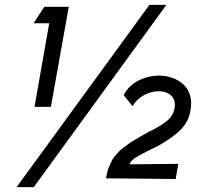

<svg xmlns="http://www.w3.org/2000/svg" viewBox="-20 -750 845 785"><path d="M47.9 15.1 590.8 -730H660.2L118.2 15.1ZM261.2 -722.2 188 -313H121.1L181.2 -654.8H117.2L161.1 -722.2ZM485.8 -360.8Q505.4 -399.9 545.7 -420.4Q585.9 -440.9 629.9 -440.9Q659.2 -440.9 684.8 -431.6Q710.4 -422.4 729.5 -405.3Q748.5 -388.2 756.8 -360.6Q765.1 -333 758.8 -298.8Q752 -254.9 721.7 -222.9Q691.4 -190.9 628.9 -154.8Q548.8 -116.2 529.3 -102.1Q511.7 -88.4 509.8 -78.1L709 -80.1L698.2 -18.1L413.1 -21Q416 -36.1 419.4 -49.3Q422.9 -62.5 428.5 -74.5Q434.1 -86.4 438.7 -95.7Q443.4 -105 452.6 -115.2Q461.9 -125.5 468 -132.1Q474.1 -138.7 487.1 -148.2Q500 -157.7 507.6 -163.3Q515.1 -168.9 532.2 -179Q549.3 -189 559.1 -194.6Q568.8 -200.2 589.8 -211.9Q635.3 -233.4 661.9 -255.1Q688.5 -276.9 693.8 -309.1Q699.2 -340.8 679.9 -358.9Q660.6 -377 628.9 -377Q598.1 -377 568.4 -360.8Q538.6 -344.7 522 -315.9Z"/></svg>

Font: Stilu
Style: Italic
Weight: 400
Italic angle: -10°
Designer: Genilson Lima Santos
Foundry: Genilson Lima Santos
Version: Version 1.200;PS 001.200;hotconv 1.0.88;makeotf.lib2.5.64775